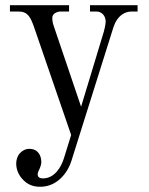

<svg xmlns="http://www.w3.org/2000/svg" viewBox="-20 -476 570 734"><path d="M18 -432H51C87 -432 97 -409 110 -373L252 40L225 127C214 164 188 206 144 206C127 206 124 197 124 191C124 185 127 177 130 172C134 164 138 152 138 144C138 118 125 93 92 93C82 93 70 96 58 108C49 116 42 132 42 150C42 175 54 198 70 213C87 230 107 238 134 238C202 238 241 179 253 139L414 -373C428 -415 456 -432 483 -432H506V-456H324V-432H348C370 -432 384 -415 384 -393C384 -385 379 -359 373 -342L290 -68L186 -375C180 -391 180 -402 180 -408C180 -424 198 -432 212 -432H244V-456H18Z"/></svg>

Font: Old Standard
Style: Regular
Weight: 400
Designer: Alexey Kryukov <alexios@thessalonica.org.ru>
Version: Version 2.0